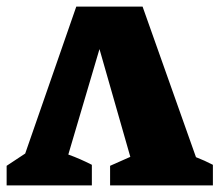

<svg xmlns="http://www.w3.org/2000/svg" viewBox="-38 -559 662 579"><path d="M-18 0V-59L38 -96L192 -539H392L553 -85Q579 -75 604 -62V0H294V-59L355 -86L262 -411L168 -93Q204 -80 239 -62V0Z"/></svg>

Font: Piazzolla SC ExtraBold
Style: Regular
Weight: 800
Designer: Juan Pablo del Peral
Foundry: Huerta Tipografica
Version: Version 1.330